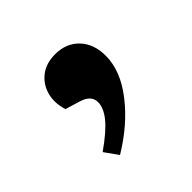

<svg xmlns="http://www.w3.org/2000/svg" viewBox="-95 -270 562 562"><g transform="rotate(-45 186.0 11.5)"><path d="M114 183 84 141Q134 106 156 79Q178 52 178 28Q178 0 142 -11L96 -25Q85 -60 93 -90.5Q101 -121 125.5 -140.5Q150 -160 188 -160Q234 -160 262 -130.5Q290 -101 290 -52Q290 10 241 73Q192 136 114 183Z"/></g></svg>

Font: Literata 36pt
Style: Bold Italic
Weight: 700
Italic angle: -2°
Designer: Latin by Veronika Burian and Jose Scaglione. Greek by Irene Vlachou. Cyrillic by Vera Evstafieva
Foundry: TypeTogether
Version: Version 3.002